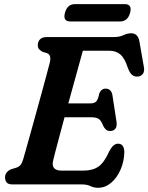

<svg xmlns="http://www.w3.org/2000/svg" viewBox="-20 -876 705 912"><path d="M370 0H40Q19 0 11.5 -9.5Q4 -19 4 -33.5Q4 -47.5 12.2 -57.2Q20.5 -67 32.5 -72L56 -79Q69.5 -83.5 77 -92Q84.5 -100.5 90.5 -120.5Q94.5 -135 104 -168.2Q113.5 -201.5 126 -246.8Q138.5 -292 152.2 -341.5Q166 -391 178.8 -437.8Q191.5 -484.5 201.5 -521.8Q211.5 -559 216.5 -578.5Q225 -614.5 204.5 -623L182 -630Q172.5 -635 166 -642Q159.5 -649 159.5 -661Q159.5 -678.5 170.2 -689.2Q181 -700 201.5 -700H521Q547.5 -700 566.2 -709Q585 -718 603.5 -718Q636 -718 642.5 -677.5L663.5 -557.5Q667 -537.5 659.2 -526.2Q651.5 -515 637 -512.5Q620 -510.5 608 -519.8Q596 -529 586.5 -555.5Q572.5 -599.5 551.8 -617.2Q531 -635 499.5 -635H373.5Q368 -614.5 357.2 -575.8Q346.5 -537 332.8 -487.2Q319 -437.5 304.5 -385H411.5Q428 -385 437 -394Q446 -403 451.5 -432Q461 -455 481.5 -455Q496 -455 504 -446.2Q512 -437.5 514 -424L533.5 -297Q536.5 -274.5 527.5 -264Q518.5 -253.5 503 -253.5Q491 -253.5 483 -260.8Q475 -268 470 -279Q460 -305 447.5 -312Q435 -319 412 -319H286.5Q273.5 -270.5 262 -227.5Q250.5 -184.5 242.5 -154Q234.5 -123.5 232 -111.5Q222 -65.5 273.5 -65.5H374Q420 -65.5 447.5 -84.5Q475 -103.5 499 -157.5Q518 -193.5 540.5 -193.5Q570.5 -193.5 570.5 -151Q569 -107 552 -68.8Q535 -30.5 507.2 -7.2Q479.5 16 445.5 16Q426.5 16 409.8 8Q393 0 370 0ZM288.5 -815Q299.5 -856.5 336.5 -856.5H572Q609 -856.5 598 -815.5Q587 -774 550 -774H314.5Q277.5 -774 288.5 -815Z"/></svg>

Font: Fraunces 72pt S100 SemiBold
Style: Italic
Weight: 600
Italic angle: -16°
Version: Version 1.000; ttfautohint (v1.8.3)